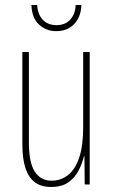

<svg xmlns="http://www.w3.org/2000/svg" viewBox="-20 -734 448 764"><path d="M337 -527V0H317L316 -112H314Q307 -83 292.5 -55Q278 -27 252 -8.5Q226 10 183 10Q144 10 119 -8.5Q94 -27 81.5 -64.5Q69 -102 69 -159V-527H95V-167Q95 -87 118.5 -51Q142 -15 185 -15Q223 -15 251.5 -38Q280 -61 295.5 -108Q311 -155 311 -228V-527ZM304 -714Q303 -683 290.5 -659.5Q278 -636 256 -623Q234 -610 204 -610Q164 -610 135.5 -636Q107 -662 105 -714H128Q130 -677 150 -655.5Q170 -634 205 -634Q240 -634 260 -656.5Q280 -679 281 -714Z"/></svg>

Font: Noto Sans Khmer ExtraCondensed Thin
Style: Regular
Weight: 250
Width: 2
Designer: Danh Hong and the Monotype Design Team
Foundry: Monotype Imaging Inc.
Version: Version 2.004